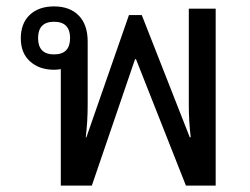

<svg xmlns="http://www.w3.org/2000/svg" viewBox="-20 -580 781 600"><path d="M170 0V-364Q160 -362 149 -362Q103 -362 74 -388Q45 -414 45 -460Q45 -507 73 -533.5Q101 -560 149 -560Q198 -560 226 -531.5Q254 -503 254 -450V-252Q254 -226 252.5 -201Q251 -176 248 -151H250L383 -533H423L573 -151H576Q573 -176 571.5 -201Q570 -226 570 -252V-553H654V0H561L405 -395H402L267 0ZM149 -410Q199 -410 199 -461Q199 -512 149 -512Q99 -512 99 -461Q99 -410 149 -410Z"/></svg>

Font: Noto Sans Thai Looped
Style: Regular
Weight: 400
Designer: Sasikarn Vongin, Ben Mitchell
Foundry: The Fontpad Ltd
Version: Version 1.001; ttfautohint (v1.8.4.7-5d5b)